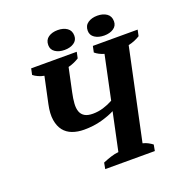

<svg xmlns="http://www.w3.org/2000/svg" viewBox="-149 -988 1068 1120"><g transform="rotate(-20 385.0 -428.5)"><path d="M622 0H314L321 -38Q347 -49 372 -57Q397 -65 420 -67L470 -303Q438 -286 388 -272Q338 -258 278 -258Q238 -258 205.5 -270Q173 -282 153 -307.5Q133 -333 126.5 -373Q120 -413 132 -469L167 -633Q149 -636 131 -644Q113 -652 101 -662L109 -700H392L384 -662Q372 -654 354.5 -646Q337 -638 317 -633L286 -487Q278 -450 276 -420.5Q274 -391 281.5 -370.5Q289 -350 307.5 -339Q326 -328 358 -328Q391 -328 422.5 -337.5Q454 -347 483 -363L540 -633Q506 -643 484 -662L492 -700H770L762 -662Q748 -653 729 -645Q710 -637 690 -633L570 -67Q588 -63 603.5 -54.5Q619 -46 629 -38ZM249 -793Q249 -825 272 -841Q295 -857 330 -857Q365 -857 388 -841Q411 -825 411 -793Q411 -765 388 -749.5Q365 -734 330 -734Q295 -734 272 -749.5Q249 -765 249 -793ZM494 -793Q494 -825 517.5 -841Q541 -857 576 -857Q611 -857 634 -841Q657 -825 657 -793Q657 -765 634 -749.5Q611 -734 576 -734Q541 -734 517.5 -749.5Q494 -765 494 -793Z"/></g></svg>

Font: PT Serif
Style: Bold Italic
Weight: 700
Italic angle: -12°
Designer: A.Korolkova, O.Umpeleva, V.Yefimov
Foundry: ParaType Ltd
Version: Version 1.000W OFL